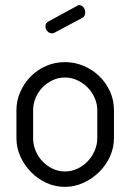

<svg xmlns="http://www.w3.org/2000/svg" viewBox="-20 -721 508 748"><path d="M193 -594Q188 -591 183 -591Q172 -591 164.5 -599.5Q157 -608 157 -619Q157 -631 168 -637L280 -698Q283 -701 288 -701Q299 -701 305.5 -692Q312 -683 312 -673Q312 -657 300 -651ZM233 -479Q271 -479 305.5 -464.5Q340 -450 366.5 -424.5Q393 -399 408.5 -365Q424 -331 424 -292V-183Q424 -146 408.5 -111.5Q393 -77 366.5 -51Q340 -25 305.5 -9Q271 7 233 7Q195 7 161 -8.5Q127 -24 101 -50.5Q75 -77 59.5 -111Q44 -145 44 -183V-292Q44 -329 59 -363Q74 -397 99.5 -423Q125 -449 159.5 -464Q194 -479 233 -479ZM359 -292Q359 -316 349 -339Q339 -362 322 -379.5Q305 -397 282 -408Q259 -419 233 -419Q207 -419 184 -408Q161 -397 144.5 -379.5Q128 -362 118.5 -339Q109 -316 109 -292V-183Q109 -158 118.5 -134.5Q128 -111 145 -93Q162 -75 184.5 -64Q207 -53 233 -53Q259 -53 282 -64Q305 -75 322 -93Q339 -111 349 -134.5Q359 -158 359 -183Z"/></svg>

Font: Dosis
Style: Book
Weight: 400
Designer: EdgarTolentino, PabloImpallari, IginoMarini
Foundry: EdgarTolentino, PabloImpallari, IginoMarini
Version: Version 1.007